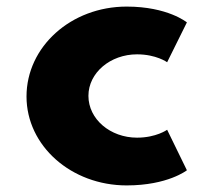

<svg xmlns="http://www.w3.org/2000/svg" viewBox="-20 -548 648 583"><path d="M396.1 -383C454.5 -383 487.5 -359 487.5 -359L547.5 -480C547.5 -480 489.5 -528 364.6 -528C195.5 -528 60.5 -406 60.5 -255C60.5 -105 196.5 15 364.6 15C489.5 15 547.5 -31 547.5 -31L487.5 -154C487.5 -154 454.5 -130 396.1 -130C315 -130 248.5 -186 248.5 -257C248.5 -327 315 -383 396.1 -383Z"/></svg>

Font: Hussar
Style: BdSuprExt
Weight: 700
Foundry: Cannot Into Space Fonts
Version: Version 2.00